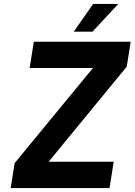

<svg xmlns="http://www.w3.org/2000/svg" viewBox="-20 -951 681 971"><path d="M54 -126 450 -607H130L151 -740H641L621 -614L226 -133H555L534 0H34ZM451 -931H578L448 -791H353Z"/></svg>

Font: Exo
Style: Bold Italic
Weight: 700
Italic angle: -9°
Designer: Natanael Gama
Foundry: Natanael Gama
Version: Version 1.500; ttfautohint (v1.6)